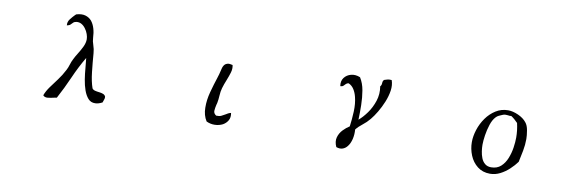

<svg xmlns="http://www.w3.org/2000/svg" viewBox="-47 -1001 4093 1351"><g transform="rotate(10 2000.0 -325.5)"><path d="M713 -94Q714 -84 712 -78Q710 -72 708 -66Q707 -63 705.5 -59Q704 -55 703 -51Q675 -36 652 -36Q621 -35 601.5 -57Q582 -79 570 -113Q558 -147 551.5 -188Q545 -229 542 -268.5Q539 -308 535 -339Q492 -266 456.5 -185Q421 -104 380 -28Q375 -27 370 -26Q365 -25 359 -24Q339 -19 317 -16.5Q295 -14 283 -28Q295 -60 317.5 -91Q340 -122 366 -156.5Q392 -191 413 -232Q423 -251 429.5 -273Q436 -295 446 -314Q456 -335 472.5 -361Q489 -387 502.5 -415Q516 -443 516 -469Q516 -485 509 -505.5Q502 -526 489 -543Q477 -560 460.5 -569.5Q444 -579 424 -577Q409 -575 401.5 -567.5Q394 -560 386 -552Q378 -544 361 -541Q358 -566 374 -586.5Q390 -607 406 -623Q411 -627 413 -629Q451 -640 478 -632Q505 -624 522 -604Q539 -583 548 -552.5Q557 -522 558 -488Q559 -463 568.5 -436.5Q578 -410 580 -381Q585 -314 592.5 -247.5Q600 -181 616 -136Q623 -126 637 -122.5Q651 -119 666.5 -117.5Q682 -116 695 -111Q708 -106 713 -94Z M1606 -135Q1612 -104 1599.5 -82Q1587 -60 1564 -47Q1539 -34 1507.5 -33Q1476 -32 1447 -46Q1434 -66 1427.5 -90Q1421 -114 1421 -141Q1420 -195 1436 -254Q1452 -313 1468 -361Q1470 -368 1472 -374.5Q1474 -381 1476 -387Q1482 -407 1486 -427Q1490 -447 1501 -460Q1509 -469 1522.5 -472Q1536 -475 1558 -469Q1564 -443 1555.5 -415Q1547 -387 1535 -357Q1529 -342 1523 -326Q1517 -310 1513 -295Q1506 -270 1504.5 -241Q1503 -212 1498 -187Q1497 -183 1496 -179.5Q1495 -176 1494 -172Q1489 -151 1487.5 -131Q1486 -111 1506 -98Q1528 -97 1542 -103.5Q1556 -110 1569 -118Q1577 -123 1586 -128Q1595 -133 1606 -135Z M2679 -559Q2691 -525 2685 -484.5Q2679 -444 2662 -402.5Q2645 -361 2623.5 -325Q2602 -289 2582 -265Q2559 -237 2531.5 -216Q2504 -195 2486 -172Q2489 -136 2481 -103Q2473 -70 2456 -49Q2442 -31 2422 -24.5Q2402 -18 2377 -27Q2360 -64 2368.5 -95Q2377 -126 2399.5 -149.5Q2422 -173 2445 -187Q2452 -237 2454.5 -294Q2457 -351 2445 -398Q2438 -427 2423.5 -450Q2409 -473 2385 -484Q2373 -483 2366 -475.5Q2359 -468 2351.5 -461Q2344 -454 2330 -454Q2324 -490 2342 -514Q2360 -538 2391 -546Q2422 -554 2456 -540Q2480 -502 2488.5 -452Q2497 -402 2498 -348.5Q2499 -295 2497 -244Q2526 -268 2554.5 -307.5Q2583 -347 2599.5 -397Q2616 -447 2607 -502Q2616 -510 2616.5 -527Q2617 -544 2627 -551Q2638 -555 2650.5 -558Q2663 -561 2679 -559Z M3684 -315Q3684 -273 3676 -231Q3668 -189 3659 -148Q3639 -120 3609.5 -92.5Q3580 -65 3545.5 -47.5Q3511 -30 3474 -30Q3421 -30 3384 -59Q3347 -88 3328.5 -133.5Q3310 -179 3310 -227Q3310 -270 3325 -316.5Q3340 -363 3368 -402.5Q3396 -442 3435.5 -467Q3475 -492 3523 -492Q3557 -492 3596 -474.5Q3635 -457 3656 -430Q3672 -411 3678 -375.5Q3684 -340 3684 -315ZM3612 -312Q3612 -364 3600 -415Q3589 -426 3577.5 -436.5Q3566 -447 3552 -456Q3546 -455 3540 -455.5Q3534 -456 3528 -457Q3523 -457 3519 -457.5Q3515 -458 3511 -458Q3499 -458 3489 -453Q3477 -448 3465 -442.5Q3453 -437 3444 -427Q3424 -406 3411.5 -368Q3399 -330 3393 -290Q3387 -250 3387 -222Q3387 -201 3390.5 -176Q3394 -151 3403 -128Q3412 -105 3429.5 -90.5Q3447 -76 3474 -76Q3516 -76 3543 -100.5Q3570 -125 3585 -162.5Q3600 -200 3606 -240Q3612 -280 3612 -312Z"/></g></svg>

Font: Yuji Boku
Style: Regular
Weight: 400
Designer: Kataoka Yuji
Foundry: Kinuta Font Factory
Version: Version 3.002